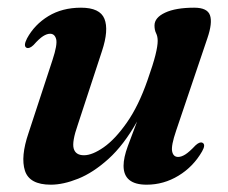

<svg xmlns="http://www.w3.org/2000/svg" viewBox="-20 -482 608 512"><path d="M519.5 -101.5Q529.5 -97 519 -78.5Q495.5 -37.5 456 -13.5Q416.5 10.5 371 10.5Q309.5 10.5 309.5 -40Q309.5 -61.5 320.8 -92.2Q332 -123 345.5 -158Q310 -95 269.2 -58.2Q228.5 -21.5 188.5 -5.5Q148.5 10.5 115.5 10.5Q58.5 10.5 46.5 -26.8Q34.5 -64 56 -127L120 -322Q133.5 -363 129.8 -377.5Q126 -392 113.5 -392Q105 -392 94.8 -385.5Q84.5 -379 69.5 -362Q58.5 -351.5 51 -354.5Q41.5 -359 52 -379.5Q72 -416.5 109 -439Q146 -461.5 196 -461.5Q246.5 -461.5 258.5 -431.8Q270.5 -402 252 -346L187.5 -149.5Q171.5 -104 176.5 -86Q181.5 -68 204 -68Q226 -68 256.5 -89.2Q287 -110.5 318.2 -155Q349.5 -199.5 373.5 -268.5Q388.5 -311 394.5 -335.2Q400.5 -359.5 400.5 -373Q400.5 -385 396.2 -393.5Q392 -402 392 -414Q392 -435 420.2 -448.2Q448.5 -461.5 498 -461.5Q533 -461.5 540 -441.2Q547 -421 533 -380L449.5 -133Q436 -93.5 439 -78.5Q442 -63.5 455 -63.5Q463.5 -63.5 474 -70Q484.5 -76.5 501.5 -94.5Q512.5 -104.5 519.5 -101.5Z"/></svg>

Font: Fraunces 72pt SemiBold
Style: Italic
Weight: 600
Italic angle: -16°
Version: Version 1.000;[b76b70a41]